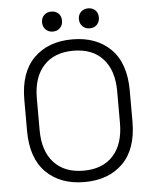

<svg xmlns="http://www.w3.org/2000/svg" viewBox="-59 -913 783 976"><g transform="rotate(-5 333.0 -425.0)"><path d="M64 -271V-429Q64 -569 137 -641.5Q210 -714 333 -714Q456 -714 529 -641.5Q602 -569 602 -429V-271Q602 -131 529 -58.5Q456 14 333 14Q210 14 137 -58.5Q64 -131 64 -271ZM538 -269V-431Q538 -538 484.5 -597Q431 -656 333 -656Q236 -656 182 -597Q128 -538 128 -431V-269Q128 -162 182 -103Q236 -44 333 -44Q431 -44 484.5 -103Q538 -162 538 -269ZM376 -813Q376 -836 390.5 -850Q405 -864 427 -864Q450 -864 464 -850Q478 -836 478 -813Q478 -791 464 -776.5Q450 -762 427 -762Q405 -762 390.5 -776.5Q376 -791 376 -813ZM188 -813Q188 -836 202.5 -850Q217 -864 239 -864Q262 -864 276 -850Q290 -836 290 -813Q290 -791 276 -776.5Q262 -762 239 -762Q217 -762 202.5 -776.5Q188 -791 188 -813Z"/></g></svg>

Font: Space 7353
Style: Regular
Weight: 400
Designer: Christine Claussen + Ruben Lyon  (Space 7353)
Version: Version 1.000;FEAKit 1.0